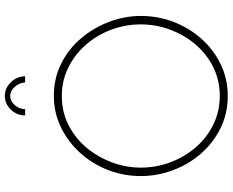

<svg xmlns="http://www.w3.org/2000/svg" viewBox="-104 -854 963 795"><g transform="rotate(-90 377.5 -456.5)"><path d="M378 5Q304 5 243 -25.5Q182 -56 138 -107Q94 -158 70 -222.5Q46 -287 46 -355Q46 -426 71 -490.5Q96 -555 141.5 -605.5Q187 -656 247.5 -685.5Q308 -715 378 -715Q452 -715 513 -684Q574 -653 617.5 -601Q661 -549 685 -485Q709 -421 709 -355Q709 -283 684 -218.5Q659 -154 614 -103.5Q569 -53 508.5 -24Q448 5 378 5ZM81 -355Q81 -291 103 -232.5Q125 -174 164.5 -128Q204 -82 258.5 -55Q313 -28 378 -28Q444 -28 499 -56Q554 -84 593 -131Q632 -178 653 -236Q674 -294 674 -355Q674 -419 652 -477.5Q630 -536 590 -582Q550 -628 495.5 -655Q441 -682 378 -682Q311 -682 256.5 -654Q202 -626 163 -579Q124 -532 102.5 -474Q81 -416 81 -355ZM378 -896Q357 -896 340 -877Q323 -858 323 -834H297Q297 -868 321 -893Q345 -918 378 -918Q410 -918 434.5 -893Q459 -868 459 -834H434Q431 -860 414.5 -878Q398 -896 378 -896Z"/></g></svg>

Font: Raleway Thin ExtraLight
Style: Regular
Weight: 250
Version: Version 4.026